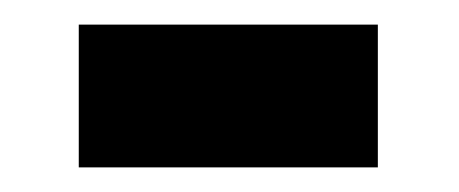

<svg xmlns="http://www.w3.org/2000/svg" viewBox="-20 -307 373 156"><path d="M287 -171H44V-287H287Z"/></svg>

Font: STIX MathJax Main
Style: Bold
Weight: 700
Designer: MicroPress Inc., with final additions and corrections provided by Coen Hoffman, Elsevier (retired)
Version: Version 1.1.1